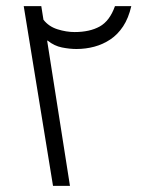

<svg xmlns="http://www.w3.org/2000/svg" viewBox="-20 -603 487 623"><path d="M57 -583H114L121 -539Q138 -517 166.5 -508Q195 -499 222 -499Q271 -499 303.5 -517Q336 -535 353 -583H406Q397 -544 379.5 -517.5Q362 -491 338 -475Q314 -459 286 -451.5Q258 -444 228 -444Q206 -444 181 -449Q156 -454 135 -471H133L207 0H152Z"/></svg>

Font: Noto Sans Syriac Eastern Light
Style: Regular
Weight: 300
Designer: Patrick Giasson and the Monotype Design Team
Foundry: Monotype Imaging Inc.
Version: Version 3.001